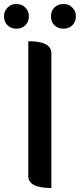

<svg xmlns="http://www.w3.org/2000/svg" viewBox="-45 -944 401 964"><path d="M213 0Q97 0 97 -60V-737Q213 -737 213 -677V0ZM37 -800Q10 -800 -7 -817Q-25 -834 -25 -862Q-25 -889 -7 -906Q10 -924 37 -924Q65 -924 82 -906Q100 -889 100 -862Q100 -834 82 -817Q65 -800 37 -800ZM274 -800Q246 -800 228 -817Q211 -834 211 -862Q211 -889 228 -906Q246 -924 274 -924Q301 -924 318 -906Q336 -889 336 -862Q336 -834 318 -817Q301 -800 274 -800Z"/></svg>

Font: Swei Half Moon CJK SC
Style: Medium
Weight: 500
Version: Version 2.071